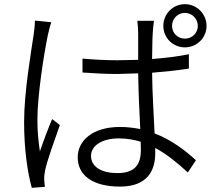

<svg xmlns="http://www.w3.org/2000/svg" viewBox="-20 -858 1040 924"><path d="M227 -751 148 -759C148 -738 145 -714 142 -692C130 -608 96 -417 96 -271C96 -135 113 -27 133 46L196 41C195 30 193 16 193 7C192 -5 194 -24 197 -38C207 -86 244 -188 268 -256L231 -285C213 -243 188 -177 172 -129C164 -184 160 -228 160 -282C160 -396 190 -591 210 -688C214 -706 221 -735 227 -751ZM808 -733C808 -768 835 -796 870 -796C904 -796 932 -768 932 -733C932 -699 904 -672 870 -672C835 -672 808 -699 808 -733ZM766 -733C766 -676 812 -630 870 -630C927 -630 974 -676 974 -733C974 -791 927 -838 870 -838C812 -838 766 -791 766 -733ZM657 -176 658 -138C658 -70 633 -25 545 -25C470 -25 418 -54 418 -108C418 -158 473 -192 551 -192C589 -192 624 -186 657 -176ZM721 -758H641C643 -740 645 -714 645 -697V-570L546 -568C487 -568 434 -571 377 -576V-509C436 -505 487 -502 544 -502L645 -505C646 -420 651 -317 655 -237C624 -243 592 -247 557 -247C427 -247 354 -182 354 -101C354 -14 426 40 558 40C692 40 727 -41 727 -119V-146C781 -117 832 -76 884 -28L923 -87C870 -135 805 -185 724 -216C720 -304 713 -408 712 -508C773 -513 833 -519 889 -528V-597C835 -586 775 -579 712 -574C713 -621 713 -670 715 -698C716 -717 718 -737 721 -758Z"/></svg>

Font: ChiuKong Gothic CL Normal
Style: Regular
Weight: 350
Designer: Ryoko NISHIZUKA 西塚涼子 (kana, bopomofo & ideographs); Paul D. Hunt (Latin, Greek & Cyrillic); Sandoll Communications 산돌커뮤니
Foundry: Adobe
Version: Version 1.300